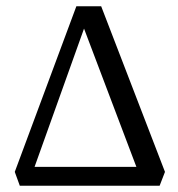

<svg xmlns="http://www.w3.org/2000/svg" viewBox="-20 -591 568 611"><path d="M43 0 27 -44 223 -571H302L505 -44L488 0ZM90 -60H414L233 -538H261Z"/></svg>

Font: Yrsa
Style: Regular
Weight: 400
Designer: Anna Giedrys (Yrsa+Rasa design), David Brezina (Yrsa art-direction, Rasa art-direction, design)
Foundry: Rosetta Type Foundry
Version: Version 2.004